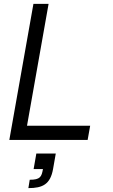

<svg xmlns="http://www.w3.org/2000/svg" viewBox="-20 -720 583 988"><path d="M28 0H431L444 -73H119L230 -700H152ZM126 248C200 248 239 228 253 150L267 70H167L153 150H201C194 190 187 205 133 205Z"/></svg>

Font: Uncut Sans
Style: Italic
Weight: 400
Italic angle: -10°
Designer: Kasper Nordkvist
Foundry: Uncut Type
Version: Version 1.111;FEAKit 1.0